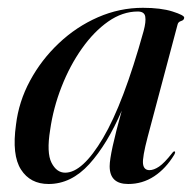

<svg xmlns="http://www.w3.org/2000/svg" viewBox="-20 -463 499 492"><path d="M358.5 -112.5Q344.5 -59.5 346.5 -43.2Q348.5 -27 363 -27Q374 -27 387.5 -36Q401 -45 421 -70.5Q425 -76 427.5 -75Q430.5 -74 426.5 -66.5Q405 -31 375 -11.2Q345 8.5 308.5 8.5Q261 8.5 261 -37Q261 -68.5 292 -179.5Q255 -93.5 208.8 -42.5Q162.5 8.5 104.5 8.5Q57.5 8.5 33.8 -28.5Q10 -65.5 21 -143.5Q28 -202.5 57 -256.2Q86 -310 130.8 -352.2Q175.5 -394.5 231 -418.8Q286.5 -443 346 -443Q392.5 -443 422.2 -433.5Q452 -424 452 -418Q452 -411.5 444.2 -409.2Q436.5 -407 435 -400ZM108.5 -130Q99 -71.5 112 -46Q125 -20.5 147 -20.5Q191.5 -20.5 244 -109.2Q296.5 -198 348 -383.5Q354.5 -407.5 352.2 -420.5Q350 -433.5 333 -433.5Q294 -433.5 257.2 -407.8Q220.5 -382 189.8 -338.5Q159 -295 137.8 -240.8Q116.5 -186.5 108.5 -130Z"/></svg>

Font: Fraunces 144pt S000
Style: Italic
Weight: 400
Italic angle: -16°
Version: Version 1.000; ttfautohint (v1.8.3)